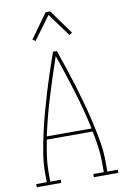

<svg xmlns="http://www.w3.org/2000/svg" viewBox="-103 -1020 706 1080"><g transform="rotate(-10 250.0 -480.5)"><path d="M17 0V-18H77V-74Q77 -130 86.5 -186.5Q96 -243 108.5 -298.5Q121 -354 136 -409Q151 -464 167.5 -518.5Q184 -573 202 -627Q220 -681 239 -735H261Q280 -681 298 -627Q316 -573 332.5 -518.5Q349 -464 364 -409Q379 -354 391.5 -298.5Q404 -243 413.5 -186.5Q423 -130 423 -74V-18H483V0H343V-18H403V-74Q403 -119 396.5 -164Q390 -209 381 -254H119Q110 -209 103.5 -164Q97 -119 97 -74V-18H157V0ZM378 -272Q354 -383 320.5 -492Q287 -601 250 -708Q213 -601 179.5 -492Q146 -383 122 -272ZM153 -811 137 -822 237 -961H263L363 -822L347 -811L250 -943Z"/></g></svg>

Font: Iosevka Curly Slab Thin
Style: Regular
Weight: 100
Monospace: yes
Designer: Belleve Invis
Foundry: Belleve Invis
Version: Version 22.1.2; ttfautohint (v1.8.4)